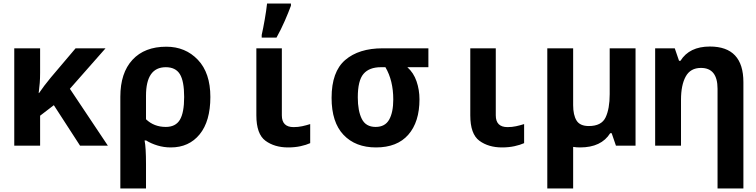

<svg xmlns="http://www.w3.org/2000/svg" viewBox="-20 -817 4240 1077"><path d="M205 0V-168L282 -227L429 0H585L372 -319L572 -546H404L265 -382Q226 -335 199 -295H197Q201 -326 203 -352Q205 -378 205 -409V-546H60V0Z M799 -148V-280Q799 -440 910 -440Q965 -440 989 -401Q1013 -362 1013 -273Q1013 -185 989 -145Q965 -105 910 -105Q844 -105 799 -148ZM799 240V103Q799 10 791 -29H800Q827 -12 863 -1Q899 10 938 10Q1040 10 1100 -63.5Q1160 -137 1160 -273Q1160 -408 1090 -481.5Q1020 -555 913 -555Q791 -555 723 -481.5Q655 -408 655 -274V240Z M1531 -606Q1557 -653 1577.5 -700Q1598 -747 1612 -785V-797H1478Q1474 -759 1465 -707.5Q1456 -656 1448 -621V-606ZM1720 -14V-121Q1698 -114 1675 -109Q1652 -104 1627 -104Q1561 -104 1561 -170V-546H1418V-170Q1418 -65 1469 -27.5Q1520 10 1596 10Q1634 10 1666 3Q1698 -4 1720 -14Z M2333 -260Q2333 -313 2316.5 -361Q2300 -409 2265 -440H2383V-546H2126Q1993 -546 1916.5 -480.5Q1840 -415 1840 -268Q1840 -131 1907 -60.5Q1974 10 2089 10Q2208 10 2270.5 -61.5Q2333 -133 2333 -260ZM1987 -271Q1987 -365 2019 -402.5Q2051 -440 2117 -440H2142Q2186 -365 2186 -259Q2186 -187 2163 -146Q2140 -105 2087 -105Q2032 -105 2009.5 -150Q1987 -195 1987 -271Z M2920 -14V-121Q2898 -114 2875 -109Q2852 -104 2827 -104Q2761 -104 2761 -170V-546H2618V-170Q2618 -65 2669 -27.5Q2720 10 2796 10Q2834 10 2866 3Q2898 -4 2920 -14Z M3234 10Q3353 10 3403 -70H3411L3435 0H3545V-546H3400V-289Q3400 -207 3377 -158.5Q3354 -110 3283 -110Q3233 -110 3214 -141Q3195 -172 3195 -227V-546H3050V240H3195V7Q3213 10 3234 10Z M4150 240V-356Q4150 -556 3962 -556Q3847 -556 3797 -476H3789L3765 -546H3655V0H3800V-257Q3800 -340 3826.5 -388Q3853 -436 3912 -436Q4005 -436 4005 -319V240Z"/></svg>

Font: Noto Sans Mono UI
Style: Bold
Weight: 700
Designer: Monotype Design team
Foundry: Monotype Imaging Inc.
Version: 1.000